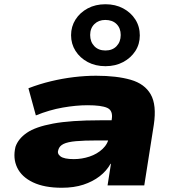

<svg xmlns="http://www.w3.org/2000/svg" viewBox="-20 -874 824 905"><path d="M271 11Q189 11 135.5 -14.5Q82 -40 61 -84Q40 -128 53 -182Q66 -220 106.5 -248Q147 -276 230 -291.5Q313 -307 452 -307H537L523 -212H438Q376 -212 337.5 -208.5Q299 -205 279.5 -195.5Q260 -186 255 -168Q248 -150 265 -137Q282 -124 328 -124Q366 -124 402 -136Q438 -148 463.5 -172Q489 -196 494 -229L507 -313Q513 -353 485.5 -365.5Q458 -378 393 -378Q339 -378 276 -367Q213 -356 149 -330L114 -458Q166 -478 220 -491Q274 -504 328 -510.5Q382 -517 433 -517Q530 -517 596 -498Q662 -479 690.5 -429Q719 -379 705 -286L660 0H487L503 -102H501Q482 -68 449.5 -43Q417 -18 373 -3.5Q329 11 271 11ZM477 -562Q430 -562 393.5 -581.5Q357 -601 336 -634Q315 -667 315 -708Q315 -749 336 -782Q357 -815 393.5 -834.5Q430 -854 477 -854Q524 -854 560.5 -834.5Q597 -815 618 -782Q639 -749 639 -707Q639 -666 618 -633.5Q597 -601 560.5 -581.5Q524 -562 477 -562ZM477 -636Q510 -636 529.5 -656.5Q549 -677 549 -709Q549 -741 529.5 -760.5Q510 -780 476 -780Q445 -780 425 -760.5Q405 -741 405 -709Q405 -677 424.5 -656.5Q444 -636 477 -636Z"/></svg>

Font: Nunito Sans 7pt Expanded Black
Style: Italic
Weight: 900
Width: 7
Italic angle: -9°
Designer: Vernon Adams
Foundry: Vernon Adams
Version: Version 3.101;gftools[0.9.27]